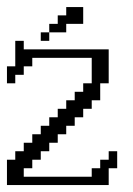

<svg xmlns="http://www.w3.org/2000/svg" viewBox="-20 -532 381 552"><path d="M0 0V-72.8H23.9V-97.2H48.3V-121.6H72.8V-146H97.2V-170.4H121.6V-194.8H146V-219.2H170.4V-243.7H194.8V-268.1H219.2V-292.5H243.7V-365.7H72.8V-341.3H48.3V-316.9H23.9V-292.5H0V-341.3H23.9V-414.6H48.3V-390.1H292.5V-292.5H268.1V-243.7H243.7V-219.2H219.2V-194.8H194.8V-170.4H170.4V-146H146V-121.6H121.6V-97.2H97.2V-72.8H72.8V-48.3H48.3V-23.9H243.7V-48.3H268.1V-72.8H292.5V-97.2H316.9V-48.3H292.5V0ZM97.2 -414.6V-439H121.6V-414.6ZM121.6 -439V-463.4H146V-487.8H170.4V-511.7H219.2V-463.4H170.4V-439Z"/></svg>

Font: FS Mondwest Regular
Style: Regular
Weight: 400
Designer: NZWStudios2024
Foundry: https://fontstruct.com
Version: Version 1.0